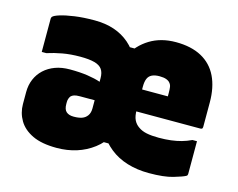

<svg xmlns="http://www.w3.org/2000/svg" viewBox="-84 -684 1018 821"><g transform="rotate(15 425.0 -273.5)"><path d="M241 -559Q289 -559 327.5 -546Q366 -533 395.5 -507.5Q425 -482 444 -445L405 -487H449L408 -445Q437 -499 486 -529Q535 -559 601 -559Q669 -559 715 -534Q761 -509 784 -461.5Q807 -414 807 -347Q807 -320 807 -293Q807 -266 807 -239Q807 -236 806 -233.5Q805 -231 802.5 -230Q800 -229 797 -229Q768 -229 727.5 -229Q687 -229 642 -229Q597 -229 556.5 -229Q516 -229 487 -229L425 -223V-326Q447 -326 473 -326Q499 -326 526.5 -326Q554 -326 580 -326Q606 -326 627 -326Q627 -328 627 -330.5Q627 -333 627 -336Q627 -339 627 -341Q627 -357 625.5 -367Q624 -377 618 -384Q613 -391 601.5 -395.5Q590 -400 571 -400Q550 -400 537 -393.5Q524 -387 518.5 -373.5Q513 -360 513 -339V-237Q513 -208 521 -191.5Q529 -175 544 -165Q559 -154 581 -149.5Q603 -145 635 -145Q664 -145 688.5 -148Q713 -151 734.5 -157Q756 -163 777 -173H797Q797 -135 797 -100.5Q797 -66 797 -28Q797 -26 796 -23Q795 -20 791 -18Q778 -11 739 0.5Q700 12 633 12Q581 12 537 -1.5Q493 -15 460 -41.5Q427 -68 404 -105L445 -66H402L442 -105Q420 -67 386.5 -41.5Q353 -16 312 -3Q271 10 224 10Q158 10 117 -9.5Q76 -29 56.5 -62Q37 -95 37 -134V-187Q37 -218 48 -244Q59 -270 79.5 -289Q100 -308 128.5 -318.5Q157 -329 193 -329Q238 -329 271.5 -324Q305 -319 328 -311Q351 -303 366 -293H392V-229Q375 -229 349 -229Q323 -229 299 -229Q275 -229 264 -229Q247 -229 238.5 -226Q230 -223 225 -218Q221 -213 218.5 -206Q216 -199 216 -191V-182Q216 -158 227.5 -148Q239 -138 259 -138H262Q282 -138 296.5 -143Q311 -148 320 -160.5Q329 -173 329 -193V-327Q329 -351 319 -365.5Q309 -380 285.5 -386.5Q262 -393 222 -393Q179 -393 143.5 -386.5Q108 -380 77 -370H57Q57 -409 57 -444Q57 -479 57 -518Q57 -520 58 -522.5Q59 -525 60 -526Q66 -533 90 -540.5Q114 -548 152.5 -553.5Q191 -559 241 -559Z"/></g></svg>

Font: Recursive Black
Style: Regular
Weight: 900
Version: Version 1.085